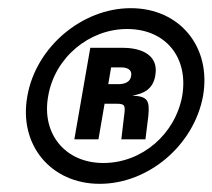

<svg xmlns="http://www.w3.org/2000/svg" viewBox="-20 -736 520 470"><path d="M224 -286C344 -286 455 -381 477 -501C498 -621 420 -716 300 -716C181 -716 68 -621 47 -501C25 -381 105 -286 224 -286ZM98 -501C114 -595 198 -665 291 -665C386 -665 442 -595 426 -501C409 -408 328 -337 233 -337C140 -337 81 -408 98 -501ZM162 -395H221L236 -482H267C286 -482 287 -477 284 -454L277 -395H336L343 -451C347 -491 341 -500 304 -502C333 -507 354 -518 360 -550C371 -610 311 -619 281 -619H201ZM245 -530 252 -571H277C292 -571 304 -565 301 -550C299 -535 285 -530 270 -530Z"/></svg>

Font: Uncut Sans
Style: Bold Italic
Weight: 700
Italic angle: -10°
Designer: Kasper Nordkvist
Foundry: Uncut Type
Version: Version 1.111;FEAKit 1.0